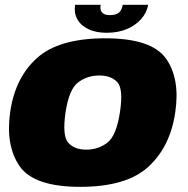

<svg xmlns="http://www.w3.org/2000/svg" viewBox="-20 -756 766 782"><path d="M307 5Q495.5 5 584.8 -77.2Q674 -159.5 694 -300Q714 -436.5 655.5 -518.2Q597 -600 408.5 -600Q220 -600 130.8 -519.8Q41.5 -439.5 21.5 -300Q2 -162.5 60.2 -78.8Q118.5 5 307 5ZM331.5 -146.5Q283 -146.5 258 -174.5Q233 -202.5 247 -299Q261.5 -393.5 298.8 -421Q336 -448.5 384.5 -448.5Q433 -448.5 458 -421.2Q483 -394 468.5 -299Q454 -203 417 -174.8Q380 -146.5 331.5 -146.5ZM415 -622.5Q461 -622.5 497 -637.8Q533 -653 555.5 -679Q578 -705 583.5 -736.5H480Q477.5 -722.5 471.5 -713Q465.5 -703.5 454.8 -699Q444 -694.5 427.5 -694.5Q413 -694.5 403.8 -699Q394.5 -703.5 391 -712.8Q387.5 -722 390 -736.5H286Q280.5 -705 294.2 -679Q308 -653 338.8 -637.8Q369.5 -622.5 415 -622.5Z"/></svg>

Font: Anybody UltraCondensed Thin Black
Style: Italic
Weight: 900
Italic angle: -10°
Version: Version 1.111